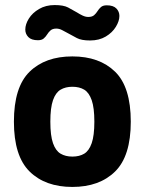

<svg xmlns="http://www.w3.org/2000/svg" viewBox="-20 -731 572 759"><path d="M266 8Q159 8 97 -53Q35 -114 35 -250Q35 -387 97 -447.5Q159 -508 266 -508Q373 -508 435 -447.5Q497 -387 497 -250Q497 -114 435 -53Q373 8 266 8ZM266 -112Q294 -112 313 -123.5Q332 -135 342.5 -165Q353 -195 353 -250Q353 -305 342.5 -335Q332 -365 313 -376.5Q294 -388 266 -388Q239 -388 219.5 -376.5Q200 -365 189.5 -335Q179 -305 179 -250Q179 -195 189.5 -165Q200 -135 219.5 -123.5Q239 -112 266 -112ZM130 -572Q104 -572 92 -584.5Q80 -597 80 -614Q80 -635 94 -657.5Q108 -680 134.5 -695.5Q161 -711 196 -711Q231 -711 249 -701.5Q267 -692 284 -682Q295 -675 306.5 -669.5Q318 -664 329 -664Q344 -664 352 -671Q360 -678 365.5 -687Q371 -696 379 -703Q387 -710 402 -710Q428 -710 440 -697.5Q452 -685 452 -668Q452 -648 438 -625Q424 -602 398 -586.5Q372 -571 336 -571Q302 -571 284 -580.5Q266 -590 248 -600Q237 -606 225.5 -612Q214 -618 203 -618Q188 -618 180 -611Q172 -604 166.5 -595Q161 -586 153 -579Q145 -572 130 -572Z"/></svg>

Font: Madimi One
Style: Regular
Weight: 400
Designer: Taurai Valerie Mtake, Mirko Velimirovic
Foundry: TaVaTake
Version: Version 1.000; ttfautohint (v1.8.4.7-5d5b)